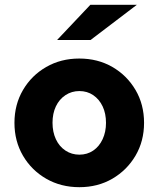

<svg xmlns="http://www.w3.org/2000/svg" viewBox="-20 -767 658 797"><path d="M309.5 10Q233 10 172 -25Q111 -60 75.5 -120.5Q40 -181 40 -257Q40 -333 75.5 -393.5Q111 -454 171.9 -489Q232.8 -524 309 -524Q386 -524 446.5 -489Q507 -454 542.5 -393.7Q578 -333.4 578 -257Q578 -181.2 542.5 -120.8Q507 -60.5 446.5 -25.2Q386 10 309.5 10ZM309.4 -125Q342 -125 367 -142Q392 -159 406 -189.2Q420 -219.4 420 -257Q420 -296 406 -325.5Q392 -355 367 -372Q342 -389 309.4 -389Q277.4 -389 251.7 -372Q226 -355 212 -325.5Q198 -296 198 -257.5Q198 -219 212 -189Q226 -159 251.7 -142Q277.4 -125 309.4 -125ZM217 -601 355 -747H548L356 -601Z"/></svg>

Font: Red Hat Text VF
Style: Regular
Weight: 300
Designer: Pentagram, MCKL
Foundry: Pentagram, MCKL
Version: Version 1.023